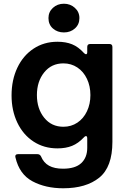

<svg xmlns="http://www.w3.org/2000/svg" viewBox="-20 -797 684 1030"><path d="M63 48Q62 46 62 42Q62 30 77 30H181Q194 30 200 42Q214 76 243 92Q272 108 318 108Q384 108 416 78Q448 48 448 -4V-54Q448 -67 441 -67Q436 -67 430 -60Q400 -28 366.5 -14.5Q333 -1 288 -1Q216 -1 160 -37.5Q104 -74 73 -139Q42 -204 42 -285Q42 -368 73 -433.5Q104 -499 160 -536Q216 -573 288 -573Q333 -573 366.5 -559.5Q400 -546 430 -513Q437 -506 441 -506Q448 -506 448 -517V-545Q448 -561 464 -561H567Q583 -561 583 -545V-36Q583 99 512.5 156Q442 213 319 213Q224 213 154 175.5Q84 138 63 48ZM465 -287Q465 -335 446.5 -374Q428 -413 395 -435Q362 -457 320 -457Q256 -457 217 -408.5Q178 -360 178 -287Q178 -214 217 -165.5Q256 -117 320 -117Q362 -117 395 -139Q428 -161 446.5 -200Q465 -239 465 -287ZM240 -700Q240 -733 264 -755Q288 -777 323 -777Q357 -777 381.5 -755Q406 -733 406 -700Q406 -666 382 -644.5Q358 -623 323 -623Q288 -623 264 -644Q240 -665 240 -700Z"/></svg>

Font: Open Sauce Two
Style: Bold
Weight: 700
Designer: Alfredo Marco Pradil
Foundry: Creative Sauce Fz LLC
Version: Version 1.477